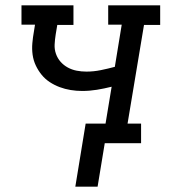

<svg xmlns="http://www.w3.org/2000/svg" viewBox="-20 -540 640 724"><path d="M264 164 303 -74H378L401 -213Q373 -206 345.5 -201.5Q318 -197 290 -197Q268 -197 246.5 -200.5Q225 -204 205 -211.5Q185 -219 167.5 -230.5Q150 -242 137 -258Q124 -274 115 -293Q106 -312 103 -333.5Q100 -355 102 -377.5Q104 -400 108 -422L112 -447H61V-520H257V-446H196L190 -410Q187 -391 186 -372.5Q185 -354 191 -337Q197 -320 208.5 -307Q220 -294 235.5 -285.5Q251 -277 269 -273.5Q287 -270 306 -270Q333 -270 360 -275.5Q387 -281 413 -288L439 -447H388V-520H584V-446H523L461 -74H512V0H375L348 164Z"/></svg>

Font: Iosevka Etoile Oblique
Style: Regular
Weight: 400
Italic angle: -9°
Designer: Belleve Invis
Foundry: Belleve Invis
Version: Version 15.5.2; ttfautohint (v1.8.4)